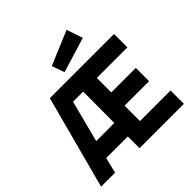

<svg xmlns="http://www.w3.org/2000/svg" viewBox="-235 -1143 1341 1341"><g transform="rotate(-45 436.0 -472.5)"><path d="M393 0V-116H180L151 0H13L197 -690H831V-558H529V-415H771V-284H529V-132H831V0ZM294 -558 214 -249H393L394 -558ZM365 -839 617 -945 658 -825 398 -746Z"/></g></svg>

Font: Titillium Web[RUS by Daymarius]
Style: Bold
Weight: 700
Designer: Cyrillization by Daymarius
Foundry: Cyrillization by Daymarius
Version: Version 1.002 September 11, 2018